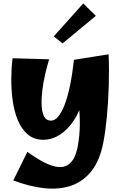

<svg xmlns="http://www.w3.org/2000/svg" viewBox="-20 -797 701 1114"><path d="M57 250 139 84Q202 130 252.5 153Q303 176 340.5 171.5Q378 167 402 132Q426 97 435 28Q441 -10 442.5 -48.5Q444 -87 442 -129Q440 -171 435.5 -219Q431 -267 424 -324Q417 -381 409 -450L610 -482Q614 -391 611 -297.5Q608 -204 600 -119.5Q592 -35 580 27Q560 133 511.5 194.5Q463 256 393.5 280Q324 304 238.5 295Q153 286 57 250ZM232 14Q177 14 140.5 -17.5Q104 -49 83 -100.5Q62 -152 53.5 -214.5Q45 -277 45.5 -341Q46 -405 53 -459L265 -453Q254 -417 243 -370.5Q232 -324 226 -276.5Q220 -229 221.5 -188Q223 -147 235.5 -122Q248 -97 276 -97Q298 -97 318 -121Q338 -145 355.5 -190.5Q373 -236 386.5 -301.5Q400 -367 409 -450L471 -300Q470 -252 457 -206Q444 -160 421.5 -120Q399 -80 369.5 -50Q340 -20 305 -3Q270 14 232 14ZM343 -545 292 -586 463 -777 536 -705Z"/></svg>

Font: Marhey Light SemiBold
Style: Regular
Weight: 600
Version: Version 1.000